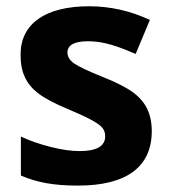

<svg xmlns="http://www.w3.org/2000/svg" viewBox="-20 -576 537 606"><path d="M459 -162.1C459 -189 454.1 -212.4 444.8 -231.9C435.5 -251.5 420.9 -268.6 400.9 -283.7C380.9 -298.8 349.6 -314.9 307.1 -332C259.3 -351.1 228.5 -365.7 214.4 -375.5C200.2 -385.3 192.9 -397 192.9 -410.2C192.9 -434.1 214.8 -445.8 258.8 -445.8C308.1 -445.8 353.5 -429.2 408.2 -405.8L453.1 -513.2C391.1 -542 327.1 -556.2 261.2 -556.2C123 -556.2 44.9 -501 44.9 -403.8C44.9 -375.5 49.3 -351.6 58.6 -332.5C67.4 -313 81.5 -295.9 101.6 -280.8C121.1 -265.6 151.9 -249.5 193.8 -231.9C223.1 -219.7 246.6 -209 264.2 -199.7C299.3 -181.2 312 -169.4 312 -146C312 -114.7 285.2 -99.1 231 -99.1C204.6 -99.1 174.3 -103.5 139.6 -112.3C105 -121.1 73.7 -131.8 45.9 -145V-22C94.7 -1 146.5 9.8 226.1 9.8C380.9 9.8 459 -50.3 459 -162.1Z"/></svg>

Font: Samim
Style: Bold
Weight: 700
Foundry: DejaVu fonts team - Redesigned by Saber Rastikerdar
Version: Version 4.0.5